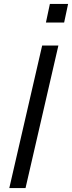

<svg xmlns="http://www.w3.org/2000/svg" viewBox="-20 -950 364 970"><path d="M27 0 193 -720H275L109 0ZM212 -836 232 -930H324L304 -836Z"/></svg>

Font: Instrument Sans
Style: Italic
Weight: 400
Italic angle: -13°
Designer: Rodrigo Fuenzalida
Foundry: fragTYPE
Version: Version 1.000;gftools[0.9.28]